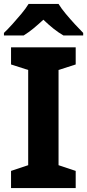

<svg xmlns="http://www.w3.org/2000/svg" viewBox="-20 -954 442 974"><path d="M364 0H36V-87L123 -116V-599L36 -627V-714H364V-627L277 -599V-116L364 -87ZM277 -934Q291 -911 314 -883.5Q337 -856 360.5 -830.5Q384 -805 402 -787V-774H302Q276 -789 251 -809Q226 -829 200 -854Q173 -829 150 -810Q127 -791 100 -774H0V-787Q19 -805 42.5 -831Q66 -857 88.5 -884Q111 -911 125 -934Z"/></svg>

Font: Noto Sans Thai Looped
Style: Bold
Weight: 700
Designer: Sasikarn Vongin, Ben Mitchell
Foundry: The Fontpad Ltd
Version: Version 1.001; ttfautohint (v1.8.4.7-5d5b)